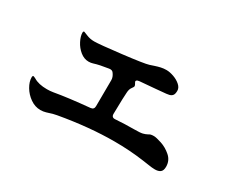

<svg xmlns="http://www.w3.org/2000/svg" viewBox="-87 -855 1173 992"><g transform="rotate(30 500.0 -359.5)"><path d="M918 -178Q918 -155 906.5 -146Q895 -137 874 -137Q858 -137 833.5 -141Q809 -145 799 -146Q714 -158 622 -158Q472 -158 297 -127Q271 -122 258 -117Q255 -116 240 -111.5Q225 -107 208 -107Q176 -107 147.5 -127Q119 -147 102 -176Q85 -205 85 -231Q85 -241 91 -241Q93 -241 105 -235Q134 -217 184 -217Q203 -217 221 -220Q299 -234 428 -246Q448 -248 448 -268Q449 -332 449 -424Q449 -442 436 -460Q428 -473 410 -470Q356 -462 325 -452Q313 -448 299 -448Q272 -448 248.5 -467Q225 -486 211 -513.5Q197 -541 197 -562Q197 -571 203 -571Q205 -571 226 -562Q247 -553 272 -553Q303 -553 429 -568Q555 -583 580 -591Q589 -594 605.5 -599.5Q622 -605 637.5 -608.5Q653 -612 670 -612Q690 -612 714 -603.5Q738 -595 755 -580Q772 -565 772 -547Q772 -528 765.5 -519.5Q759 -511 746.5 -508Q734 -505 705 -503L673 -500Q582 -492 578 -492Q566 -491 561.5 -486Q557 -481 562 -474Q569 -462 569 -458Q569 -452 560 -440.5Q551 -429 550 -407Q548 -390 546 -279Q546 -257 568 -259Q623 -263 678 -263Q714 -263 728 -266.5Q742 -270 753 -276Q759 -280 765.5 -282Q772 -284 785 -284Q798 -284 830.5 -273.5Q863 -263 890.5 -239Q918 -215 918 -178Z"/></g></svg>

Font: Shippori Antique B1
Style: Regular
Weight: 400
Designer: FONTDASU
Foundry: FONTDASU / Google Inc. / but / Adobe
Version: Version 2.001